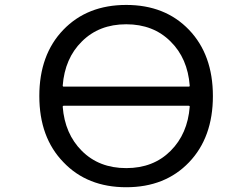

<svg xmlns="http://www.w3.org/2000/svg" viewBox="-20 -785 1040 794"><path d="M239.3 -430.7Q239.3 -426.8 243.2 -426.8H760.7Q764.6 -426.8 764.6 -430.7Q755.9 -543.9 685.5 -613.3Q614.3 -684.6 502 -684.6Q389.6 -684.6 318.4 -613.3Q248 -543.9 239.3 -430.7ZM243.2 -347.7Q239.3 -347.7 239.3 -343.8Q248 -231.4 318.4 -161.1Q389.6 -89.8 502 -89.8Q614.3 -89.8 685.5 -161.1Q755.9 -231.4 764.6 -343.8Q764.6 -347.7 760.7 -347.7ZM242.2 -114.3Q142.6 -216.8 142.6 -387.7Q142.6 -558.6 241.7 -661.6Q340.8 -764.6 502 -764.6Q663.1 -764.6 761.7 -661.6Q860.4 -558.6 860.4 -387.7Q860.4 -216.8 761.7 -113.8Q663.1 -10.7 502 -10.7Q340.8 -10.7 242.2 -114.3Z"/></svg>

Font: Rounded-L Mgen+ 2m regular
Style: Regular
Weight: 400
Designer: [Source Han Sans]
Ryoko NISHIZUKA  (kana & ideographs); Paul D. Hunt (Latin, Greek & Cyrillic); Wenlong ZHANG  (bopomofo
Version: Version 1.059.20150602